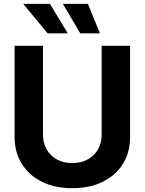

<svg xmlns="http://www.w3.org/2000/svg" viewBox="-20 -965 750 996"><path d="M355 11.2Q264.6 11.2 197.3 -22.2Q129.9 -55.7 92.8 -115.5Q55.7 -175.3 55.7 -253.9V-727.5H203.1V-266.1Q203.1 -223.1 221.9 -190.2Q240.7 -157.2 274.9 -138.2Q309.1 -119.1 355.5 -119.1Q401.4 -119.1 435.5 -138.2Q469.7 -157.2 488.5 -190.2Q507.3 -223.1 507.3 -266.1V-727.5H654.8V-253.9Q654.8 -174.8 617.7 -115.2Q580.6 -55.7 513.2 -22.2Q445.8 11.2 355 11.2ZM396.5 -792 306.2 -944.8H436L498.5 -792ZM227.1 -792 100.6 -944.8H239.3L331.5 -792Z"/></svg>

Font: Inter 28pt
Style: Bold
Weight: 700
Designer: Rasmus Andersson
Foundry: rsms
Version: Version 4.001;git-66647c0bb